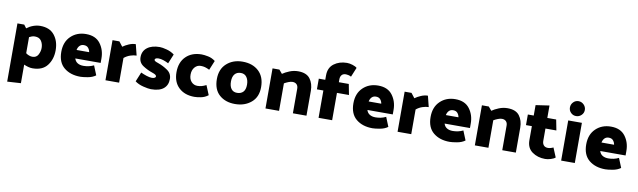

<svg xmlns="http://www.w3.org/2000/svg" viewBox="-49 -1398 7587 2283"><g transform="rotate(10 3744.5 -256.5)"><path d="M397 -246Q397 -294 373 -330.5Q349 -367 295 -367Q276 -367 258.5 -361Q241 -355 227 -347V-153Q243 -140 264.5 -132Q286 -124 305 -124Q355 -124 376 -164.5Q397 -205 397 -246ZM63 -484H145L175 -444Q211 -472 253 -487Q295 -502 337 -502Q451 -502 508.5 -429.5Q566 -357 566 -248Q566 -139 508.5 -64Q451 11 331 11Q306 11 279 3.5Q252 -4 227 -15V209L63 219Z M890 -501Q1006 -501 1062.5 -425.5Q1119 -350 1119 -248V-193H813Q823 -158 851.5 -140.5Q880 -123 922 -123Q954 -123 985 -129.5Q1016 -136 1047 -151L1093 -38Q1054 -9 996.5 1Q939 11 909 11Q788 11 711.5 -52Q635 -115 635 -242Q635 -362 707.5 -431.5Q780 -501 890 -501ZM886 -367Q856 -367 836.5 -348Q817 -329 810 -295H962Q958 -323 940 -345Q922 -367 886 -367Z M1492 -485 1525 -353Q1490 -353 1450 -339.5Q1410 -326 1376 -298V0H1211V-484H1294L1338 -427Q1368 -449 1410 -467Q1452 -485 1492 -485Z M1795 -309Q1855 -288 1909 -250.5Q1963 -213 1963 -147Q1963 -72 1912.5 -30.5Q1862 11 1761 11Q1730 11 1668.5 -4Q1607 -19 1567 -50L1614 -164Q1645 -149 1683.5 -136.5Q1722 -124 1748 -124Q1771 -124 1783 -131.5Q1795 -139 1795 -148Q1795 -159 1783 -168Q1771 -177 1743 -186Q1683 -206 1628.5 -242Q1574 -278 1574 -343Q1574 -417 1629 -459Q1684 -501 1780 -501Q1810 -501 1863.5 -487Q1917 -473 1957 -442L1910 -328Q1879 -344 1847.5 -354.5Q1816 -365 1788 -365Q1765 -365 1754.5 -358Q1744 -351 1744 -342Q1744 -333 1754.5 -326Q1765 -319 1795 -309Z M2298 -365Q2255 -365 2225.5 -331Q2196 -297 2196 -242Q2196 -187 2225.5 -155.5Q2255 -124 2298 -124Q2326 -124 2349.5 -130.5Q2373 -137 2404 -152L2451 -38Q2411 -7 2363.5 2Q2316 11 2286 11Q2168 11 2097 -56Q2026 -123 2026 -242Q2026 -362 2097 -431.5Q2168 -501 2286 -501Q2316 -501 2363.5 -491.5Q2411 -482 2451 -451L2404 -337Q2373 -352 2350 -358.5Q2327 -365 2298 -365Z M2780 -501Q2901 -501 2974.5 -433Q3048 -365 3048 -240Q3048 -120 2970 -54.5Q2892 11 2775 11Q2659 11 2586 -54Q2513 -119 2513 -245Q2513 -365 2589 -433Q2665 -501 2780 -501ZM2777 -124Q2824 -124 2851 -152.5Q2878 -181 2878 -240Q2878 -295 2853.5 -330Q2829 -365 2783 -365Q2735 -365 2709 -334Q2683 -303 2683 -245Q2683 -188 2707 -156Q2731 -124 2777 -124Z M3450 -503Q3551 -503 3594.5 -445Q3638 -387 3638 -301V0H3474V-297Q3474 -331 3455.5 -349Q3437 -367 3406 -367Q3385 -367 3357 -356Q3329 -345 3307 -332V0H3143V-484H3226L3264 -439Q3296 -462 3346.5 -482.5Q3397 -503 3450 -503Z M4005 -702Q4036 -702 4072.5 -690.5Q4109 -679 4126 -663L4079 -549Q4063 -558 4045 -562Q4027 -566 4015 -566Q3982 -566 3965 -546.5Q3948 -527 3948 -494V-459H4068L4093 -330H3948V0H3784V-330H3706V-459H3784V-513Q3784 -606 3848.5 -654Q3913 -702 4005 -702Z M4417 -501Q4533 -501 4589.5 -425.5Q4646 -350 4646 -248V-193H4340Q4350 -158 4378.5 -140.5Q4407 -123 4449 -123Q4481 -123 4512 -129.5Q4543 -136 4574 -151L4620 -38Q4581 -9 4523.5 1Q4466 11 4436 11Q4315 11 4238.5 -52Q4162 -115 4162 -242Q4162 -362 4234.5 -431.5Q4307 -501 4417 -501ZM4413 -367Q4383 -367 4363.5 -348Q4344 -329 4337 -295H4489Q4485 -323 4467 -345Q4449 -367 4413 -367Z M5019 -485 5052 -353Q5017 -353 4977 -339.5Q4937 -326 4903 -298V0H4738V-484H4821L4865 -427Q4895 -449 4937 -467Q4979 -485 5019 -485Z M5349 -501Q5465 -501 5521.5 -425.5Q5578 -350 5578 -248V-193H5272Q5282 -158 5310.5 -140.5Q5339 -123 5381 -123Q5413 -123 5444 -129.5Q5475 -136 5506 -151L5552 -38Q5513 -9 5455.5 1Q5398 11 5368 11Q5247 11 5170.5 -52Q5094 -115 5094 -242Q5094 -362 5166.5 -431.5Q5239 -501 5349 -501ZM5345 -367Q5315 -367 5295.5 -348Q5276 -329 5269 -295H5421Q5417 -323 5399 -345Q5381 -367 5345 -367Z M5978 -503Q6079 -503 6122.5 -445Q6166 -387 6166 -301V0H6002V-297Q6002 -331 5983.5 -349Q5965 -367 5934 -367Q5913 -367 5885 -356Q5857 -345 5835 -332V0H5671V-484H5754L5792 -439Q5824 -462 5874.5 -482.5Q5925 -503 5978 -503Z M6521 14Q6430 14 6364.5 -33Q6299 -80 6299 -173V-343H6228V-471H6299V-597L6463 -621V-471H6570L6595 -343H6463V-194Q6463 -161 6480.5 -141Q6498 -121 6532 -121Q6545 -121 6562.5 -125.5Q6580 -130 6596 -138L6643 -25Q6626 -9 6589 2.5Q6552 14 6521 14Z M6886 -641Q6886 -604 6859 -578Q6832 -552 6795 -552Q6758 -552 6732 -578Q6706 -604 6706 -641Q6706 -678 6732 -705Q6758 -732 6795 -732Q6832 -732 6859 -705Q6886 -678 6886 -641ZM6878 -485V0H6713V-485Z M7228 -501Q7344 -501 7400.5 -425.5Q7457 -350 7457 -248V-193H7151Q7161 -158 7189.5 -140.5Q7218 -123 7260 -123Q7292 -123 7323 -129.5Q7354 -136 7385 -151L7431 -38Q7392 -9 7334.5 1Q7277 11 7247 11Q7126 11 7049.5 -52Q6973 -115 6973 -242Q6973 -362 7045.5 -431.5Q7118 -501 7228 -501ZM7224 -367Q7194 -367 7174.5 -348Q7155 -329 7148 -295H7300Q7296 -323 7278 -345Q7260 -367 7224 -367Z"/></g></svg>

Font: Palanquin Dark SemiBold
Style: Regular
Weight: 600
Designer: Pria Ravichandran
Version: Version 1.001